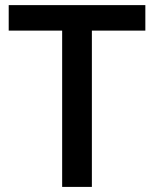

<svg xmlns="http://www.w3.org/2000/svg" viewBox="-20 -734 606 754"><path d="M340.8 0H224.1V-613.8H14.2V-713.9H550.8V-613.8H340.8Z"/></svg>

Font: f1_25643          
Style: Regular
Weight: 600
Foundry: Ascender Corporation
Version: Version 1.10